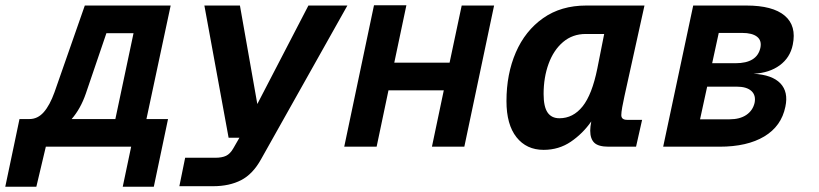

<svg xmlns="http://www.w3.org/2000/svg" viewBox="-91 -557 3111 729"><path d="M-39 0 -17 -105H21Q52 -105 75 -131Q98 -157 116 -207L231 -536H557L465 -105H547L493 152H375L407 0H83L47 152H-71L-39 0ZM235 -202Q215 -144 181 -105H347L416 -431H313Z M590 150 612 42H726Q752 42 767.5 34.5Q783 27 795 6L818 -34H777L685 -536H820L886 -162L1080 -536H1228L900 48Q869 104 824.5 127Q780 150 718 150Z M1216 0 1329 -537H1452L1406 -319H1616L1662 -536H1785L1672 0H1549L1594 -214H1384L1339 0Z M1973 12Q1908 12 1870 -36Q1832 -84 1832 -173Q1832 -276 1867.5 -358Q1903 -440 1971 -488Q2039 -536 2135 -536H2356L2280 -192Q2275 -170 2271.5 -150Q2268 -130 2268 -120Q2268 -102 2290 -102H2347L2324 0H2220Q2181 0 2165.5 -15Q2150 -30 2150 -61Q2150 -75 2154 -96Q2122 -50 2076.5 -19Q2031 12 1973 12ZM2033 -108Q2085 -108 2121 -153Q2157 -198 2177 -297L2203 -428H2133Q2083 -428 2047 -397.5Q2011 -367 1992 -315Q1973 -263 1973 -200Q1973 -152 1988 -130Q2003 -108 2033 -108Z M2427 0 2541 -536H2743Q2843 -536 2888.5 -497.5Q2934 -459 2919 -387Q2909 -338 2869.5 -309Q2830 -280 2770 -277Q2841 -273 2872 -240.5Q2903 -208 2891 -152Q2876 -78 2811 -39Q2746 0 2641 0ZM2613 -317H2702Q2783 -317 2796 -375Q2802 -403 2783.5 -417.5Q2765 -432 2727 -432H2638ZM2567 -104H2679Q2718 -104 2742.5 -120.5Q2767 -137 2774 -166Q2780 -195 2762 -211.5Q2744 -228 2706 -228H2594Z"/></svg>

Font: Geist Mono
Style: Bold Italic
Weight: 700
Italic angle: -12°
Monospace: yes
Designer: Basement.studio, Andrés Briganti, Mateo Zaragoza
Foundry: Basement.studio, Vercel, Andrés Briganti, Guido Ferreyra, Mateo Zaragoza
Version: Version 1.500; ttfautohint (v1.8.4.7-5d5b)